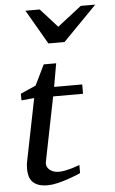

<svg xmlns="http://www.w3.org/2000/svg" viewBox="-58 -889 564 940"><g transform="rotate(-5 223.5 -418.5)"><path d="M202.1 -418.9 139.2 -105Q136.2 -91.8 140.1 -81.3Q144 -70.8 152.6 -63.7Q161.1 -56.6 172.6 -52.7Q184.1 -48.8 196.8 -48.8Q210.9 -48.8 226.1 -51.5Q241.2 -54.2 255.1 -58.1Q269 -62 281 -66.2Q293 -70.3 300.8 -73.2V-33.2Q294.4 -30.3 276.4 -22.9Q258.3 -15.6 234.9 -7.8Q211.4 0 185.5 6.1Q159.7 12.2 138.2 12.2Q110.8 12.2 92.8 5.6Q74.7 -1 64 -12.5Q53.2 -23.9 48.6 -39.8Q43.9 -55.7 43.9 -74.2Q43.9 -84 44.7 -94.2Q45.4 -104.5 47.9 -115.2L108.9 -418.9L45.9 -413.1V-445.8L121.1 -479L169.9 -579.1H231L210.9 -464.8H349.1V-418.9ZM280.8 -679.2H201.7L103.5 -848.6H173.8L256.8 -756.3L375.5 -848.6H446.8Z"/></g></svg>

Font: Charis SIL APac
Style: Italic
Weight: 400
Italic angle: -11°
Foundry: SIL International
Version: Version 5.000